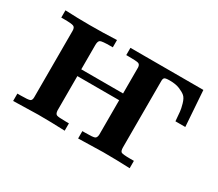

<svg xmlns="http://www.w3.org/2000/svg" viewBox="-88 -630 928 816"><g transform="rotate(30 375.5 -222.5)"><path d="M33.2 0V-36.1H49.8Q86.9 -36.1 95 -40Q103 -43.9 103 -58.1V-384.8Q103 -400.9 93.5 -405Q84 -409.2 48.8 -409.2H33.2V-444.8Q93.3 -441.9 153.8 -441.9Q219.7 -441.9 286.1 -444.8V-409.2H274.9Q233.9 -409.2 225.3 -404.5Q216.8 -399.9 216.8 -379.9V-261.2H421.9V-389.2Q420.9 -403.3 411.4 -406.2Q401.9 -409.2 363.8 -409.2H352.1V-444.8H710L722.2 -270H673.8Q670.9 -303.2 669.9 -315.7Q668.9 -328.1 662.4 -351.1Q655.8 -374 645.3 -383.1Q634.8 -392.1 615.5 -400.1Q596.2 -408.2 566.9 -408.2Q545.9 -408.2 541 -404.1Q536.1 -399.9 536.1 -388.2V-63Q536.1 -44.9 543 -40.5Q549.8 -36.1 586.9 -36.1H605V0Q539.1 -2.9 474.1 -2.9Q462.9 -2.9 352.1 0V-36.1H367.2Q403.3 -36.1 412.1 -39.6Q420.9 -43 421.9 -59.1V-228H216.8V-59.1Q217.8 -43 226.3 -39.6Q234.9 -36.1 271 -36.1H286.1V0Q220.2 -2.9 154.8 -2.9Q144 -2.9 33.2 0Z"/></g></svg>

Font: CMU Serif
Style: Bold
Weight: 700
Version: Version 0.7.0